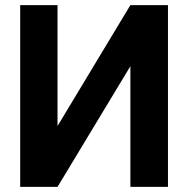

<svg xmlns="http://www.w3.org/2000/svg" viewBox="-20 -731 740 751"><path d="M490 -711 205 -238V-711H59V0H205L490 -472V0H637V-711Z"/></svg>

Font: Asimov
Style: Regular
Weight: 500
Designer: Google
Version: Version 2.000980; 2014